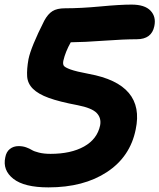

<svg xmlns="http://www.w3.org/2000/svg" viewBox="-21 -770 694 836"><path d="M189.9 45.9Q84.5 45.9 37.1 8.5Q-10.3 -28.8 2 -85Q6.3 -108.9 22 -121.3Q37.6 -133.8 60.1 -133.8Q78.1 -133.8 93 -128.4Q107.9 -123 117.7 -116.9Q127.4 -110.8 148.7 -105.5Q169.9 -100.1 199.2 -100.1Q287.6 -100.1 345 -132.1Q402.3 -164.1 415 -224.1Q420.9 -256.3 399.9 -278.1Q378.9 -299.8 316.9 -312Q236.8 -327.1 191.2 -343.8Q145.5 -360.4 122.3 -383.5Q99.1 -406.7 97.2 -437.5Q95.2 -468.3 103 -512.2Q113.8 -565.4 171.9 -680.2Q187.5 -709 207.3 -721.4Q227.1 -733.9 262.2 -733.9Q330.6 -733.9 416 -741.9Q501.5 -750 551.8 -750Q609.4 -750 634.5 -723.4Q659.7 -696.8 650.9 -655.8Q639.2 -599.1 574.2 -599.1Q519.5 -599.1 432.1 -592.8Q344.7 -586.4 287.1 -585.9Q263.7 -544.4 254.9 -505.9Q252 -491.7 256.6 -484.1Q261.2 -476.6 286.1 -467.5Q311 -458.5 366.2 -448.2Q611.8 -403.3 569.8 -206.1Q545.9 -87.4 444.6 -20.8Q343.3 45.9 189.9 45.9Z"/></svg>

Font: Shantell Sans Irregular
Style: Bold Italic
Weight: 700
Italic angle: -11.31°
Designer: Stephen Nixon, Anya Danilova, Shantell Martin
Foundry: Arrow Type
Version: Version 1.006;[9816181b4]